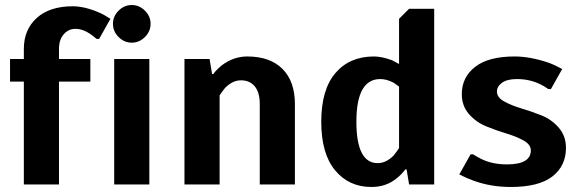

<svg xmlns="http://www.w3.org/2000/svg" viewBox="-20 -735 2305 765"><path d="M75 0V-410H20V-500H75V-540Q75 -617 126.5 -663.5Q178 -710 270 -710Q317 -710 375 -685Q394 -677 420 -660L375 -580H365Q352 -591 339 -600Q310 -620 280 -620Q253 -620 234 -598.5Q215 -577 215 -540V-500H340V-410H215V0Z M557.5 -587.5Q535 -565 505 -565Q475 -565 452.5 -587.5Q430 -610 430 -640Q430 -670 452.5 -692.5Q475 -715 505 -715Q535 -715 557.5 -692.5Q580 -670 580 -640Q580 -610 557.5 -587.5ZM435 0V-500H575V0Z M715 0V-500H815L825 -440H830Q840 -455 864 -475Q911 -510 965 -510Q1056 -510 1105.5 -460.5Q1155 -411 1155 -320V0H1015V-320Q1015 -367 995 -391Q975 -415 940 -415Q907 -415 877 -385Q867 -373 855 -355V0Z M1460 10Q1370 10 1315 -56.5Q1260 -123 1260 -250Q1260 -378 1316.5 -444Q1373 -510 1470 -510Q1501 -510 1542 -495L1570 -480V-660L1610 -700H1710V0H1610L1600 -60H1595Q1578 -38 1561 -25Q1519 10 1460 10ZM1485 -85Q1518 -85 1548 -115Q1558 -127 1570 -145V-390L1549 -405Q1521 -420 1495 -420Q1400 -420 1400 -250Q1400 -85 1485 -85Z M2015 10Q1936 10 1867 -15Q1841 -24 1810 -40L1855 -120H1865Q1884 -108 1901 -100Q1943 -80 2000 -80Q2095 -80 2095 -136Q2095 -159 2066.5 -175Q2038 -191 1998 -203Q1958 -215 1917.5 -231.5Q1877 -248 1848.5 -280.5Q1820 -313 1820 -360Q1820 -427 1873 -468.5Q1926 -510 2030 -510Q2093 -510 2166 -485Q2191 -476 2220 -460L2175 -380H2165Q2147 -393 2131 -400Q2089 -420 2040 -420Q2001 -420 1980.5 -405.5Q1960 -391 1960 -370Q1960 -347 1988.5 -331Q2017 -315 2057.5 -303Q2098 -291 2138 -275Q2178 -259 2206.5 -226Q2235 -193 2235 -146Q2235 -74 2181 -32Q2127 10 2015 10Z"/></svg>

Font: Scada
Style: Bold
Weight: 700
Designer: Jovanny Lemonad
Foundry: Jovanny Lemonad
Version: Version 4.100;PS 004.100;hotconv 1.0.88;makeotf.lib2.5.64775